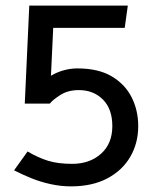

<svg xmlns="http://www.w3.org/2000/svg" viewBox="-20 -586 541 682"><path d="M157 -218Q168 -232 195 -249Q222 -266 260 -266Q312 -266 345.5 -232.5Q379 -199 379 -138Q379 -76 339 -40Q299 -4 236 -4Q186 -4 150.5 -15Q115 -26 78 -48L30 19Q57 33 90 46.5Q123 60 159.5 68Q196 76 232 76Q308 76 361.5 47.5Q415 19 443 -29.5Q471 -78 471 -138Q471 -194 447.5 -240.5Q424 -287 376.5 -315Q329 -343 255 -343Q231 -343 207 -336.5Q183 -330 161 -317L169 -487H423L434 -566H84L68 -218Z"/></svg>

Font: Catamaran Thin Medium
Style: Regular
Weight: 500
Version: Version 2.000